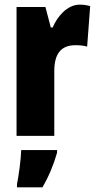

<svg xmlns="http://www.w3.org/2000/svg" viewBox="-20 -583 415 824"><path d="M322 -563C267 -563 225 -510 206 -465H198L175 -553H51V0H213V-278C213 -350 240 -389 304 -389C325 -389 341 -387 354 -383L367 -557C347 -562 335 -563 322 -563ZM225 72V61H71C70 101 60 173 53 207V221H162C189 175 210 125 225 72Z"/></svg>

Font: Noto Sans Devanagari ExtraCondensed Black
Style: Regular
Weight: 900
Width: 2
Designer: Jelle Bosma - Monotype Design Team
Foundry: Monotype Imaging Inc.
Version: Version 2.004